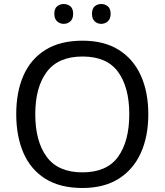

<svg xmlns="http://www.w3.org/2000/svg" viewBox="-20 -928 821 958"><path d="M720 -358Q720 -247 682.5 -164.5Q645 -82 572 -36Q499 10 391 10Q280 10 206.5 -36Q133 -82 97 -165Q61 -248 61 -359Q61 -469 97 -551Q133 -633 206.5 -679Q280 -725 392 -725Q499 -725 572 -679.5Q645 -634 682.5 -551.5Q720 -469 720 -358ZM156 -358Q156 -223 213 -145.5Q270 -68 391 -68Q513 -68 569 -145.5Q625 -223 625 -358Q625 -493 569 -569.5Q513 -646 392 -646Q271 -646 213.5 -569.5Q156 -493 156 -358ZM251 -859Q251 -885 265 -896.5Q279 -908 298 -908Q317 -908 331 -896.5Q345 -885 345 -859Q345 -834 331 -821.5Q317 -809 298 -809Q279 -809 265 -821.5Q251 -834 251 -859ZM439 -859Q439 -885 452.5 -896.5Q466 -908 485 -908Q504 -908 518 -896.5Q532 -885 532 -859Q532 -834 518 -821.5Q504 -809 485 -809Q466 -809 452.5 -821.5Q439 -834 439 -859Z"/></svg>

Font: Noto Sans Tai Le
Style: Regular
Weight: 400
Designer: Monotype Design Team
Foundry: Monotype Imaging Inc.
Version: Version 2.002; ttfautohint (v1.8.4.7-5d5b)